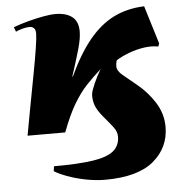

<svg xmlns="http://www.w3.org/2000/svg" viewBox="-54 -588 818 868"><g transform="rotate(-5 355.5 -154.0)"><path d="M389 229Q346 229 300.5 220Q255 211 217.5 197Q180 183 160 170L163 148Q275 148 340.5 138Q406 128 434.5 104Q463 80 463 39Q463 17 446.5 -4.5Q430 -26 406 -54Q378 -87 369.5 -112Q361 -137 363 -162Q365 -177 379 -209Q393 -241 411 -271Q375 -239 344 -206Q313 -173 284.5 -125Q256 -77 227 0H56Q68 -66 81.5 -138Q95 -210 107.5 -276Q120 -342 127.5 -390Q135 -438 135 -456Q135 -475 127 -482Q119 -489 108 -489Q93 -489 73.5 -483.5Q54 -478 45 -473L37 -494Q69 -506 105 -515.5Q141 -525 173.5 -531Q206 -537 229 -537Q277 -537 304.5 -516Q332 -495 332 -449Q332 -417 318.5 -370Q305 -323 281 -249L283 -248Q330 -349 381 -411Q432 -473 493 -503.5Q554 -534 632 -537L685 -364L680 -350Q651 -356 616 -351Q581 -346 547.5 -333.5Q514 -321 488 -305Q485 -298 484 -291Q483 -284 483 -278Q483 -257 507 -237Q531 -217 569 -186Q617 -147 649 -96Q681 -45 681 14Q681 108 609 168.5Q537 229 389 229Z"/></g></svg>

Font: Literata 72pt Black
Style: Italic
Weight: 900
Italic angle: -2°
Designer: Latin by Veronika Burian and Jose Scaglione. Greek by Irene Vlachou. Cyrillic by Vera Evstafieva
Foundry: TypeTogether
Version: Version 3.002